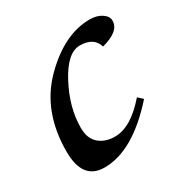

<svg xmlns="http://www.w3.org/2000/svg" viewBox="-122 -584 673 696"><g transform="rotate(-30 215.0 -236.0)"><path d="M122.6 9.8Q31.2 9.8 31.2 -108.9Q31.2 -277.3 133.8 -379.9Q236.3 -482.4 343.3 -482.4Q373 -482.4 393.1 -469Q413.1 -455.6 413.1 -437Q413.1 -393.1 336.4 -373Q323.2 -418.5 264.6 -418.5Q212.4 -418.5 165.8 -330.6Q119.1 -242.7 119.1 -157.7Q119.1 -112.8 145 -90.6Q170.9 -68.4 211.4 -68.4Q278.3 -68.4 350.6 -152.3L370.1 -134.3Q242.2 9.8 122.6 9.8Z"/></g></svg>

Font: Kelvinch
Style: Italic
Weight: 400
Italic angle: -10°
Designer: Paul James Miller
Foundry: High-Logic / Made with FontCreator
Version: Version 3.40;July 22, 2017;FontCreator 11.0.0.2388 64-bit